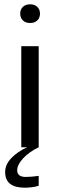

<svg xmlns="http://www.w3.org/2000/svg" viewBox="-20 -685 279 893"><path d="M79 0V-470H160V0ZM120 -578Q99 -578 86.5 -590Q74 -602 74 -622Q74 -641 86.5 -653Q99 -665 120 -665Q141 -665 153.5 -653Q166 -641 166 -622Q166 -602 153.5 -590Q141 -578 120 -578ZM96 188Q50 188 27 170Q4 152 4 115Q4 80 33 50Q62 20 106 0H160Q116 21 88 51Q60 81 60 107Q60 138 100 138Q113 138 129.5 136.5Q146 135 160 133V179Q144 184 126.5 186Q109 188 96 188Z"/></svg>

Font: Gantari
Style: Regular
Weight: 400
Designer: Anugrah Pasau
Foundry: Lafontype
Version: Version 1.000; ttfautohint (v1.8.3)